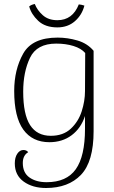

<svg xmlns="http://www.w3.org/2000/svg" viewBox="-20 -702 571 960"><path d="M54 115Q54 85 66.5 66.5Q79 48 97 48Q113 48 121 59Q94 75 94 113Q94 162 127.5 185.5Q161 209 213 209Q313 209 359 144Q405 79 405 -58V-122Q385 -61 338.5 -26Q292 9 227 9Q142 9 96.5 -54Q51 -117 51 -247Q51 -354 96 -434Q141 -514 268 -514Q318 -514 367.5 -499.5Q417 -485 448 -448V-46Q448 106 385 172Q322 238 210 238Q143 238 98.5 206Q54 174 54 115ZM405 -247 406 -437Q386 -460 347.5 -472Q309 -484 261 -484Q164 -484 130 -413Q96 -342 96 -244Q96 -130 130.5 -76.5Q165 -23 234 -23Q296 -23 334 -58.5Q372 -94 388.5 -145.5Q405 -197 405 -247ZM374 -680Q387 -679 402 -674Q390 -627 354.5 -596Q319 -565 267 -565Q206 -565 171 -598Q136 -631 126 -670Q137 -679 154 -682Q166 -651 194 -626Q222 -601 267 -601Q343 -601 374 -680Z"/></svg>

Font: Arima Madurai ExtraLight
Style: Regular
Weight: 275
Designer: Joana Correia and Natanael Gama
Foundry: NDISCOVER
Version: Version 1.019